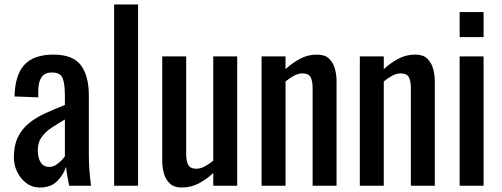

<svg xmlns="http://www.w3.org/2000/svg" viewBox="-20 -830 2242 858"><path d="M158 8Q124 8 98 -11.5Q72 -31 57 -61.5Q42 -92 42 -126Q42 -180 60 -217Q78 -254 109.5 -279.5Q141 -305 182.5 -324Q224 -343 270 -361V-402Q270 -455 260 -480.5Q250 -506 212 -506Q179 -506 165 -484Q151 -462 151 -424V-395L45 -399Q47 -495 89 -540.5Q131 -586 219 -586Q305 -586 341 -539Q377 -492 377 -403V-139Q377 -99 380 -63.5Q383 -28 387 0H289Q286 -16 281.5 -40.5Q277 -65 275 -85Q265 -51 236.5 -21.5Q208 8 158 8ZM200 -84Q216 -84 230 -93Q244 -102 255 -113.5Q266 -125 270 -132V-296Q237 -277 209.5 -258.5Q182 -240 165.5 -216.5Q149 -193 149 -159Q149 -124 162 -104Q175 -84 200 -84Z M490 0V-810H597V0Z M792 8Q758 8 739 -10Q720 -28 712.5 -55Q705 -82 705 -110V-578H812V-142Q812 -111 821 -93.5Q830 -76 858 -76Q876 -76 895.5 -86.5Q915 -97 933 -112V-578H1040V0H933V-57Q905 -30 869.5 -11Q834 8 792 8Z M1149 0V-578H1256V-521Q1285 -548 1320 -567Q1355 -586 1397 -586Q1432 -586 1450.5 -568Q1469 -550 1476.5 -523Q1484 -496 1484 -468V0H1377V-437Q1377 -468 1368 -485Q1359 -502 1331 -502Q1313 -502 1293.5 -491.5Q1274 -481 1256 -466V0Z M1588 0V-578H1695V-521Q1724 -548 1759 -567Q1794 -586 1836 -586Q1871 -586 1889.5 -568Q1908 -550 1915.5 -523Q1923 -496 1923 -468V0H1816V-437Q1816 -468 1807 -485Q1798 -502 1770 -502Q1752 -502 1732.5 -491.5Q1713 -481 1695 -466V0Z M2034 -664V-776H2141V-664ZM2034 0V-578H2141V0Z"/></svg>

Font: Oswald
Style: Regular
Weight: 400
Designer: Vernon Adams
Foundry: Vernon Adams
Version: Version 4.103; ttfautohint (v1.8.3)